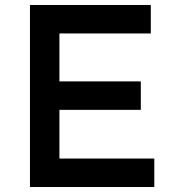

<svg xmlns="http://www.w3.org/2000/svg" viewBox="-20 -749 699 769"><path d="M100 -729H584V-615H218V-423H544V-309H218V-114H598V0H100Z"/></svg>

Font: Reem Kufi Medium
Style: Regular
Weight: 500
Designer: Khaled Hosny
Version: Version 1.001